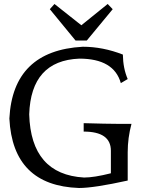

<svg xmlns="http://www.w3.org/2000/svg" viewBox="-20 -939 742 969"><path d="M378.4 9.8Q44.4 -2 27.3 -340.8Q44.9 -683.6 397.9 -703.1Q499 -703.1 600.1 -663.6Q601.1 -594.2 624.5 -540L589.8 -519.5Q555.2 -643.1 380.4 -643.1Q136.2 -633.3 127.4 -361.8Q136.2 -58.6 404.3 -43Q454.6 -43 539.6 -64.5V-178.2Q539.6 -274.9 402.3 -274.9V-317.4Q520.5 -314 568.4 -314H643.6Q624.5 -242.7 624.5 -170.9V-27.8Q454.1 9.8 378.4 9.8ZM418 -734.4H361.3L231.4 -892.6L254.9 -918.9L390.6 -811.5L523.4 -918.9L548.8 -892.6Z"/></svg>

Font: Kelvinch
Style: Regular
Weight: 400
Designer: Paul James MIller
Foundry: High-Logic / Made with FontCreator
Version: Version 3.30 September 23, 2016